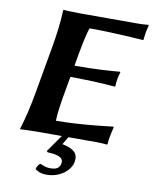

<svg xmlns="http://www.w3.org/2000/svg" viewBox="-93 -718 797 999"><g transform="rotate(10 305.5 -218.0)"><path d="M207.6 96C241.2 97.9 289.4 101.9 289.4 133.7C289.4 135.7 289.3 137.8 288.9 140C284.1 167 265.9 175.5 235.9 175.5C215.9 175.5 205.6 171.5 180.4 161.5C168.7 171 163.3 183 161.5 193C176.9 204 191.5 212 223.5 212C288.3 212 346.4 170.3 355.3 120.1C356.2 115 356.6 110.3 356.6 105.9C356.6 62.7 316.1 49.3 276.3 41L300.7 0H445.6C466.6 0 489.4 1 505 3L507.6 0C508.4 -13.2 510.1 -26 511.9 -36C513.7 -46 521.2 -83 523.6 -91L522.3 -95C522.3 -95 356.4 -73 222.4 -73C222.2 -75.1 222.1 -77.7 222.1 -80.7C222.1 -111.6 234.1 -184.5 236.8 -200L256.4 -311C304.4 -311 423.9 -308 491.6 -301L495.2 -304C494.8 -313 497.3 -333 498.9 -342C500.5 -351 504.8 -370 508.4 -379L505.9 -382C446 -377 385.2 -372 267.2 -372L280 -445C283 -462 300.1 -553 311.3 -577C445.3 -577 595.2 -565 595.2 -565L597.9 -569C598.3 -577 601.5 -601 603.1 -610C604.5 -618 607.6 -631 611.3 -645L609.8 -648C593.5 -646 570.3 -645 549.3 -645H245.3C211.3 -645 161.8 -648 161.8 -648L159.3 -645C157.2 -588 149.3 -520 136 -445L92.8 -200C79.6 -125 63.1 -54 45.6 0L46 3C46 3 96.6 0 131.6 0H265.9L202.7 90Z"/></g></svg>

Font: Linux Biolinum O 
Style: Bold Italic
Weight: 700
Designer: Philipp H. Poll
Foundry: Philipp H. Poll
Version: Version 1.3.2